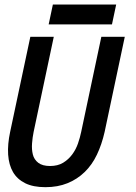

<svg xmlns="http://www.w3.org/2000/svg" viewBox="-20 -796 586 828"><path d="M431.2 -227.1Q418.9 -172.9 397.9 -128.9Q377 -85 345 -54Q313 -22.9 271 -5.9Q229 11.2 175.8 11.2Q123 11.2 88.6 -5.9Q54.2 -22.9 36.1 -54Q18.1 -85 15.1 -129.4Q12.2 -173.8 23.9 -228L110.8 -637.2H211.9L125 -227.1Q120.1 -203.1 118.2 -177.5Q116.2 -151.9 121.6 -129.9Q127 -107.9 145 -94Q163.1 -80.1 195.8 -80.1Q229 -80.1 252 -94Q274.9 -107.9 291 -129.4Q307.1 -150.9 316.2 -177Q325.2 -203.1 330.1 -227.1L417 -637.2H518.1ZM462.9 -690.9H189.9L208 -776.4H481Z"/></svg>

Font: Anonymous Pro
Style: Bold Italic
Weight: 700
Italic angle: -12°
Monospace: yes
Designer: Mark Simonson
Version: Version 1.003